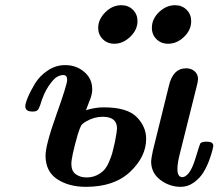

<svg xmlns="http://www.w3.org/2000/svg" viewBox="-20 -706 839 737"><path d="M77.1 -297.9Q77.1 -309.1 87.2 -333Q97.2 -356.9 114.5 -385.5Q131.8 -414.1 162.8 -435.1Q193.8 -456.1 230 -456.1Q272.9 -456.1 303.5 -429.9Q334 -403.8 334 -363.8Q334 -355 332.5 -346.9Q331.1 -338.9 329.1 -333Q327.1 -327.1 320.6 -311Q314 -294.9 310.1 -283.2Q348.1 -294.4 378.9 -293.9Q467.8 -293.9 504.4 -257.1Q541 -220.2 541 -172.9Q541 -105 480 -46.9Q418.9 11.2 310.1 11.2Q244.1 11.2 199.5 -18.3Q154.8 -47.9 154.8 -108.9Q154.8 -148.9 196.3 -265.4Q237.8 -381.8 237.8 -398.9Q237.8 -418 223.1 -418Q210.9 -418 198 -410.4Q185.1 -402.8 166.5 -375.5Q147.9 -348.1 134.8 -304.2Q129.9 -289.1 124.5 -283.4Q119.1 -277.8 105 -277.8Q77.1 -277.8 77.1 -297.9ZM253.9 -77.1Q253.9 -49.3 271 -37.1Q288.1 -24.9 312 -24.9Q334 -24.9 351.6 -33.4Q369.1 -42 379.6 -53.5Q390.1 -64.9 398.7 -85Q407.2 -105 411.1 -118.9Q415 -132.8 419.9 -155.8Q420.9 -161.6 421.9 -165Q428.7 -200.2 429.2 -212.9Q429.2 -257.8 374 -257.8Q341.8 -257.8 311 -240.2Q295.9 -231.4 291.5 -224.1Q287.1 -216.8 278.8 -190.9Q253.9 -104 253.9 -77.1ZM356.9 -599.1Q356.9 -631.3 384 -658.7Q411.1 -686 445.8 -686Q472.7 -686 490.2 -668.5Q507.8 -650.9 507.8 -625Q507.8 -591.8 480 -564.9Q452.1 -538.1 418.9 -538.1Q392.1 -538.1 374.5 -555.7Q356.9 -573.2 356.9 -599.1ZM560.1 -86.9Q560.1 -94.7 566.9 -127.9L627.9 -375Q643.1 -443.8 694.8 -443.8Q713.9 -443.8 727.1 -432.4Q740.2 -420.9 740.2 -401.9Q740.2 -394 732.9 -366.2L671.9 -122.1Q660.6 -80.1 661.1 -56.2Q661.1 -26.4 680.2 -25.9Q684.1 -25.9 689.9 -28.8Q712.9 -41 730 -97.4Q747.1 -153.8 749 -155.8Q754.9 -161.6 769 -162.1H774.9Q798.8 -162.1 798.8 -146Q798.8 -144 795.4 -129.6Q792 -115.2 783 -90.6Q773.9 -65.9 760.5 -43.9Q747.1 -22 724.1 -5.4Q701.2 11.2 673.8 11.2Q630.9 11.2 595.5 -15.4Q560.1 -42 560.1 -86.9ZM563 -599.1Q563 -633.3 590.6 -659.7Q618.2 -686 651.9 -686Q678.7 -686 696.3 -668.5Q713.9 -650.9 713.9 -625Q713.9 -590.8 686.5 -564.5Q659.2 -538.1 625 -538.1Q598.1 -538.1 580.6 -555.7Q563 -573.2 563 -599.1Z"/></svg>

Font: CMU Serif
Style: BoldItalic
Weight: 700
Italic angle: -14.04°
Version: Version 0.7.0